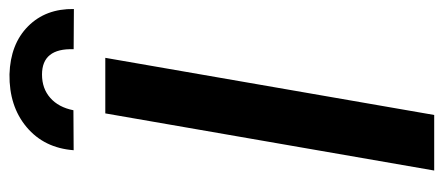

<svg xmlns="http://www.w3.org/2000/svg" viewBox="-292 -666 958 415"><g transform="rotate(-90 187.5 -459.0)"><path d="M146 0H25.9L149.4 -710.9H269.5ZM288.1 -779.3Q290.5 -847.7 233.4 -847.7Q203.1 -847.7 182.9 -829.8Q162.6 -812 156.2 -779.8L69.8 -779.3Q74.7 -843.3 119.9 -881.1Q165 -918.9 233.9 -918Q299.3 -916 337.6 -877.9Q376 -839.8 375 -778.8Z"/></g></svg>

Font: Roboto Medium
Style: Italic
Weight: 500
Italic angle: -12°
Designer: Google
Version: Version 2.134; 2016